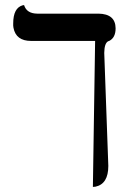

<svg xmlns="http://www.w3.org/2000/svg" viewBox="-20 -570 515 759"><path d="M392.1 -360.8 408.2 85.9Q408.2 157.2 357.4 168Q352.1 168.9 347.2 168.9L356 -408.2H103Q43 -408.2 33.2 -460.4Q31.7 -468.8 32.2 -477.1Q32.2 -539.1 70.3 -549.3Q75.2 -550.3 75.2 -549.8Q85.4 -516.6 127 -516.1H369.1Q436.5 -515.1 437 -458Q437 -420.9 411.6 -408.2Q409.2 -407.2 408.2 -407.2Q392.6 -399.9 392.1 -360.8Z"/></svg>

Font: Linux Libertine Display O
Style: Regular
Weight: 400
Designer: Philipp H. Poll
Foundry: Philipp H. Poll
Version: Version 5.0.9